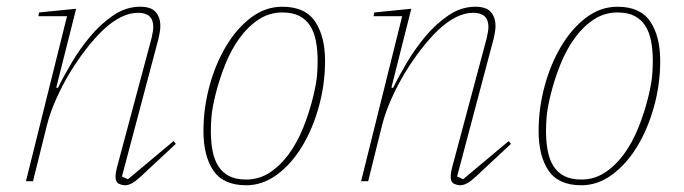

<svg xmlns="http://www.w3.org/2000/svg" viewBox="-20 -538 2030 570"><path d="M351 12Q343 12 333 7.5Q323 3 323 -13Q323 -24 327 -40L430 -425Q435 -447 435 -458Q435 -500 390 -500Q340 -500 285 -448Q261 -425 235 -391.5Q209 -358 186.5 -320.5Q164 -283 146.5 -243.5Q129 -204 120 -169L78 0H57L179 -490H94L96 -501L206 -512L147 -278L152 -277Q168 -310 192.5 -351.5Q217 -393 248 -430Q279 -467 316.5 -492.5Q354 -518 396 -518Q429 -518 442.5 -502Q456 -486 456 -461Q456 -447 451 -425L342 -14L360 -6L495 -119L502 -111L413 -28Q387 -3 374.5 4.5Q362 12 351 12Z M711 -5Q749 -5 780.5 -25.5Q812 -46 837 -80Q862 -114 880 -158.5Q898 -203 910 -252Q919 -290 921 -312.5Q923 -335 923 -357Q923 -389 918 -415.5Q913 -442 901 -461Q889 -480 869 -490.5Q849 -501 818 -501Q780 -501 748.5 -480.5Q717 -460 692 -426Q667 -392 649 -347.5Q631 -303 619 -254Q610 -216 608 -193.5Q606 -171 606 -149Q606 -117 611 -90.5Q616 -64 628 -45Q640 -26 660 -15.5Q680 -5 711 -5ZM711 12Q643 12 613.5 -31.5Q584 -75 584 -149Q584 -217 602 -283Q620 -349 651.5 -401.5Q683 -454 725.5 -486Q768 -518 818 -518Q886 -518 915.5 -474Q945 -430 945 -357Q945 -289 927 -223Q909 -157 877.5 -104.5Q846 -52 803 -20Q760 12 711 12Z M1346 12Q1338 12 1328 7.5Q1318 3 1318 -13Q1318 -24 1322 -40L1425 -425Q1430 -447 1430 -458Q1430 -500 1385 -500Q1335 -500 1280 -448Q1256 -425 1230 -391.5Q1204 -358 1181.5 -320.5Q1159 -283 1141.5 -243.5Q1124 -204 1115 -169L1073 0H1052L1174 -490H1089L1091 -501L1201 -512L1142 -278L1147 -277Q1163 -310 1187.5 -351.5Q1212 -393 1243 -430Q1274 -467 1311.5 -492.5Q1349 -518 1391 -518Q1424 -518 1437.5 -502Q1451 -486 1451 -461Q1451 -447 1446 -425L1337 -14L1355 -6L1490 -119L1497 -111L1408 -28Q1382 -3 1369.5 4.5Q1357 12 1346 12Z M1706 -5Q1744 -5 1775.5 -25.5Q1807 -46 1832 -80Q1857 -114 1875 -158.5Q1893 -203 1905 -252Q1914 -290 1916 -312.5Q1918 -335 1918 -357Q1918 -389 1913 -415.5Q1908 -442 1896 -461Q1884 -480 1864 -490.5Q1844 -501 1813 -501Q1775 -501 1743.5 -480.5Q1712 -460 1687 -426Q1662 -392 1644 -347.5Q1626 -303 1614 -254Q1605 -216 1603 -193.5Q1601 -171 1601 -149Q1601 -117 1606 -90.5Q1611 -64 1623 -45Q1635 -26 1655 -15.5Q1675 -5 1706 -5ZM1706 12Q1638 12 1608.5 -31.5Q1579 -75 1579 -149Q1579 -217 1597 -283Q1615 -349 1646.5 -401.5Q1678 -454 1720.5 -486Q1763 -518 1813 -518Q1881 -518 1910.5 -474Q1940 -430 1940 -357Q1940 -289 1922 -223Q1904 -157 1872.5 -104.5Q1841 -52 1798 -20Q1755 12 1706 12Z"/></svg>

Font: IBM Plex Serif Thin
Style: Italic
Weight: 100
Italic angle: -14°
Designer: Mike Abbink, Paul van der Laan, Pieter van Rosmalen
Foundry: Bold Monday
Version: Version 3.001